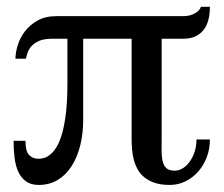

<svg xmlns="http://www.w3.org/2000/svg" viewBox="-20 -520 643 552"><path d="M583.5 -119.1Q583.5 -91.3 574.2 -67.4Q564.9 -43.5 549.1 -25.9Q533.2 -8.3 512.5 1.7Q491.7 11.7 468.3 11.7Q443.4 11.7 425.5 5.9Q407.7 0 395.5 -9.8Q383.3 -19.5 376 -32.7Q368.7 -45.9 364.7 -60.8Q360.8 -75.7 359.6 -91.1Q358.4 -106.4 358.4 -121.1V-408.7H219.2V-175.8Q219.2 -136.2 210.7 -102.1Q202.1 -67.9 186 -42.5Q169.9 -17.1 146 -2.7Q122.1 11.7 91.3 11.7Q69.3 11.7 55.2 1.7Q41 -8.3 33 -25.4Q24.9 -42.5 22 -65.7Q19 -88.9 19 -115.2H53.2Q53.2 -85.4 63.5 -74.5Q73.7 -63.5 91.3 -63.5Q99.1 -63.5 108.2 -66.4Q117.2 -69.3 126.5 -77.4Q135.7 -85.4 144.3 -100.3Q152.8 -115.2 159.4 -139.4Q166 -163.6 169.9 -198.2Q173.8 -232.9 173.8 -280.8V-408.7H131.3Q105.5 -408.7 91.1 -401.9Q76.7 -395 69.1 -385.7Q61.5 -376.5 58.8 -366.7Q56.2 -356.9 54.2 -351.1H24.4Q24.4 -368.2 30.8 -389.4Q37.1 -410.6 51.3 -429.4Q65.4 -448.2 87.9 -460.9Q110.4 -473.6 142.6 -473.6H508.8Q517.1 -473.6 525.4 -475.8Q533.7 -478 540.3 -481.7Q546.9 -485.4 551.5 -490.2Q556.2 -495.1 557.6 -500.5H583.5Q583.5 -481.9 579.6 -465.1Q575.7 -448.2 566.7 -435.8Q557.6 -423.3 543 -416Q528.3 -408.7 507.3 -408.7H444.8V-138.2Q444.8 -112.3 444.6 -92.3Q444.3 -72.3 447.3 -58.1Q450.2 -43.9 458.3 -36.6Q466.3 -29.3 482.4 -29.3Q494.1 -29.3 505.4 -36.1Q516.6 -43 525.4 -55.2Q534.2 -67.4 539.6 -83.7Q544.9 -100.1 544.9 -119.1Z"/></svg>

Font: Khmer Busra Bunong
Style: Regular
Weight: 400
Designer: D. Kanjahn
Version: Version 7.100; 2014